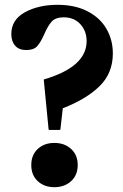

<svg xmlns="http://www.w3.org/2000/svg" viewBox="-20 -770 511 798"><path d="M27 -628Q27 -688 83.5 -719Q140 -750 219 -750Q292 -750 344 -723Q396 -696 422.5 -650Q449 -604 449 -548Q449 -466 394 -412Q339 -358 241 -320L231 -232L229 -230H184L182 -232L162 -438L163 -440Q340 -492 340 -599Q340 -641 314 -669.5Q288 -698 245 -698Q211 -698 195 -680.5Q179 -663 164 -628Q149 -594 134.5 -578Q120 -562 89 -562Q59 -562 43 -580Q27 -598 27 -628ZM206 -176Q248 -176 275.5 -151Q303 -126 303 -84Q303 -42 275.5 -17Q248 8 206 8Q164 8 137 -17Q110 -42 110 -84Q110 -126 137 -151Q164 -176 206 -176Z"/></svg>

Font: Minipax
Style: Bold
Weight: 600
Designer: Raphaël Ronot, Igor Stepanchenko (Cyrillic)
Foundry: steppetype
Version: Version 1.002